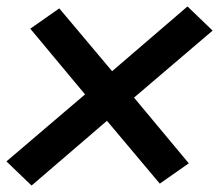

<svg xmlns="http://www.w3.org/2000/svg" viewBox="-40 -638 680 596"><path d="M58 -62 -20 -137 224 -345 54 -549 144 -612 308 -417 542 -618 620 -543 376 -335 546 -131 456 -68 292 -263Z"/></svg>

Font: Iosevka Extrabold Extended
Style: Italic
Weight: 800
Width: 7
Italic angle: -9°
Monospace: yes
Designer: Belleve Invis
Foundry: Belleve Invis
Version: Version 32.5.0; ttfautohint (v1.8.4)